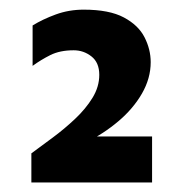

<svg xmlns="http://www.w3.org/2000/svg" viewBox="-20 -847 376 404"><path d="M46 -463V-524.3Q66.2 -539.2 90.8 -557.4Q115.4 -575.6 137.8 -596.7Q160.3 -617.8 174.6 -641.1Q188.9 -664.4 188.9 -689.5Q188.9 -715.4 172.4 -728.3Q156 -741.2 135.1 -741.2Q106.2 -741.2 86.1 -731.2Q66.1 -721.2 48.6 -708.4V-793.4Q69.8 -806.5 97.4 -816.6Q125.1 -826.7 156.1 -826.7Q209.9 -826.7 240.6 -810.3Q271.3 -793.9 284.2 -768.4Q297.1 -743 297.1 -716.2Q297.1 -682.2 278.7 -650.2Q260.2 -618.1 229 -591.8Q197.8 -565.4 159.9 -546.8L149.9 -559.8H300V-463Z"/></svg>

Font: Maven Pro
Style: Regular
Weight: 400
Designer: Joe Prince
Foundry: Joe Prince
Version: Version 2.103